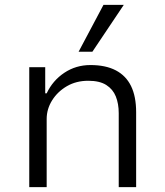

<svg xmlns="http://www.w3.org/2000/svg" viewBox="-20 -774 682 794"><path d="M101 0V-496H167V-388H173Q198 -441 246 -473Q294 -505 354 -505Q417 -505 459 -483Q501 -461 522 -418Q543 -375 543 -310V0H471V-306Q471 -345 459 -375Q447 -405 419.5 -422.5Q392 -440 345 -440Q295 -440 256.5 -417.5Q218 -395 195.5 -359Q173 -323 173 -282V0ZM305 -560 408 -754H492L362 -560Z"/></svg>

Font: Nunito Sans 6pt Light
Style: Regular
Weight: 300
Version: Version 3.101;gftools[0.9.27]